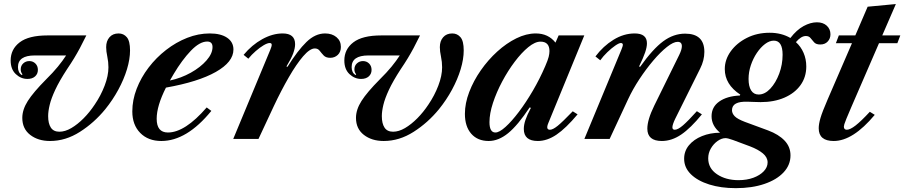

<svg xmlns="http://www.w3.org/2000/svg" viewBox="-20 -704 4582 973"><path d="M233.5 10.5Q173 10.5 133 -20.5Q93 -51.5 93 -106.5Q93 -148.5 121 -192.5Q149 -236.5 213.5 -301.5Q249 -336.5 273.5 -366.5Q298 -396.5 315 -423H156Q71 -423 71 -364Q71 -336 90.5 -323.5L94 -327.5Q85 -337.5 85 -352.5Q85 -371 97.8 -382.8Q110.5 -394.5 128.5 -394.5Q147 -394.5 159.5 -382Q172 -369.5 172 -350Q172 -329.5 157.8 -316.8Q143.5 -304 119 -304Q86 -304 60 -328.5Q34 -353 34 -397.5Q34 -454.5 79.8 -489.5Q125.5 -524.5 221 -524.5H417.5Q399.5 -487.5 385 -460.5Q370.5 -433.5 355.5 -408.8Q340.5 -384 319.5 -353Q280.5 -293 260 -249Q239.5 -205 231.8 -172.5Q224 -140 224 -115.5Q224 -78 237.8 -57.2Q251.5 -36.5 281 -36.5Q310 -36.5 341.5 -55Q373 -73.5 403.8 -104.5Q434.5 -135.5 460 -174Q491 -219.5 510.2 -269.8Q529.5 -320 529.5 -363Q529.5 -390 523.8 -417Q518 -444 518 -465Q518 -496 534.8 -515.2Q551.5 -534.5 581 -534.5Q606.5 -534.5 622.8 -515.2Q639 -496 639 -448.5Q639 -404.5 623.5 -353.2Q608 -302 579.8 -249.8Q551.5 -197.5 513.5 -150.5Q457.5 -82 385 -35.8Q312.5 10.5 233.5 10.5Z M797.5 10.5Q731 10.5 690.8 -30.2Q650.5 -71 650.5 -139.5Q650.5 -197 672.5 -254Q694.5 -311 733 -361.5Q771.5 -412 821.8 -451Q872 -490 928.5 -512.2Q985 -534.5 1043 -534.5Q1099 -534.5 1131 -512.8Q1163 -491 1163 -453Q1163 -390 1073.8 -339.5Q984.5 -289 821 -260Q774 -167 774 -102Q774 -32.5 831 -32.5Q917.5 -32.5 1027.5 -159.5L1051 -142Q926.5 10.5 797.5 10.5ZM841 -296Q897.5 -308 946.8 -335.5Q996 -363 1026.5 -397.8Q1057 -432.5 1057 -465.5Q1057 -493.5 1030 -493.5Q992 -493.5 947.2 -446.8Q902.5 -400 860.5 -329.5Z M1162 0 1349.5 -451Q1353 -459.5 1355 -466Q1357 -472.5 1357 -477Q1357 -486 1346.5 -486Q1335.5 -486 1316.2 -474.8Q1297 -463.5 1276 -445.2Q1255 -427 1238.5 -406.5L1214.5 -426Q1256.5 -476.5 1309 -505.5Q1361.5 -534.5 1412.5 -534.5Q1475.5 -534.5 1475.5 -480Q1475.5 -460 1465.8 -433.5Q1456 -407 1431.5 -367L1437 -365.5Q1488.5 -448 1533 -491.2Q1577.5 -534.5 1627.5 -534.5Q1662.5 -534.5 1685 -515.8Q1707.5 -497 1707.5 -466.5Q1707.5 -440.5 1691.8 -425.8Q1676 -411 1653.5 -411Q1631.5 -411 1620.2 -423Q1609 -435 1600 -446.8Q1591 -458.5 1575.5 -458.5Q1550.5 -458.5 1516.2 -418.8Q1482 -379 1443.8 -312.8Q1405.5 -246.5 1368 -167L1290 0Z M1924.5 10.5Q1864 10.5 1824 -20.5Q1784 -51.5 1784 -106.5Q1784 -148.5 1812 -192.5Q1840 -236.5 1904.5 -301.5Q1940 -336.5 1964.5 -366.5Q1989 -396.5 2006 -423H1847Q1762 -423 1762 -364Q1762 -336 1781.5 -323.5L1785 -327.5Q1776 -337.5 1776 -352.5Q1776 -371 1788.8 -382.8Q1801.5 -394.5 1819.5 -394.5Q1838 -394.5 1850.5 -382Q1863 -369.5 1863 -350Q1863 -329.5 1848.8 -316.8Q1834.5 -304 1810 -304Q1777 -304 1751 -328.5Q1725 -353 1725 -397.5Q1725 -454.5 1770.8 -489.5Q1816.5 -524.5 1912 -524.5H2108.5Q2090.5 -487.5 2076 -460.5Q2061.5 -433.5 2046.5 -408.8Q2031.5 -384 2010.5 -353Q1971.5 -293 1951 -249Q1930.5 -205 1922.8 -172.5Q1915 -140 1915 -115.5Q1915 -78 1928.8 -57.2Q1942.5 -36.5 1972 -36.5Q2001 -36.5 2032.5 -55Q2064 -73.5 2094.8 -104.5Q2125.5 -135.5 2151 -174Q2182 -219.5 2201.2 -269.8Q2220.5 -320 2220.5 -363Q2220.5 -390 2214.8 -417Q2209 -444 2209 -465Q2209 -496 2225.8 -515.2Q2242.5 -534.5 2272 -534.5Q2297.5 -534.5 2313.8 -515.2Q2330 -496 2330 -448.5Q2330 -404.5 2314.5 -353.2Q2299 -302 2270.8 -249.8Q2242.5 -197.5 2204.5 -150.5Q2148.5 -82 2076 -35.8Q2003.5 10.5 1924.5 10.5Z M2456.5 10.5Q2400.5 10.5 2368.2 -26.2Q2336 -63 2336 -127Q2336 -180.5 2357.8 -237.5Q2379.5 -294.5 2416.5 -347.5Q2453.5 -400.5 2500 -442.8Q2546.5 -485 2596.8 -509.8Q2647 -534.5 2695 -534.5Q2758.5 -534.5 2795 -488L2811 -524.5H2941L2759 -81Q2744.5 -46.5 2767 -46.5Q2781.5 -46.5 2806 -66.2Q2830.5 -86 2882.5 -140L2907 -124.5Q2847.5 -53.5 2800 -21.5Q2752.5 10.5 2705.5 10.5Q2634.5 10.5 2634.5 -50.5Q2634.5 -71.5 2642.8 -96Q2651 -120.5 2670.5 -157.5L2664 -159.5Q2604 -69 2555.2 -29.2Q2506.5 10.5 2456.5 10.5ZM2490.5 -32.5Q2510.5 -32.5 2542 -61Q2573.5 -89.5 2609.8 -137.5Q2646 -185.5 2681 -245.5Q2716 -305.5 2743 -368.5Q2756.5 -399.5 2760.5 -415.8Q2764.5 -432 2764.5 -445Q2764.5 -493 2719 -493Q2691.5 -493 2657.2 -465Q2623 -437 2588.5 -391.2Q2554 -345.5 2525 -291Q2496 -236.5 2478.2 -182.5Q2460.5 -128.5 2460.5 -85Q2460.5 -32.5 2490.5 -32.5Z M3334 10.5Q3260.5 10.5 3260.5 -52Q3260.5 -97 3295.5 -168.5L3422 -425.5Q3435.5 -453 3435.5 -470Q3435.5 -492 3414 -492Q3392.5 -492 3359.8 -466Q3327 -440 3290.5 -397Q3254 -354 3220.2 -302.8Q3186.5 -251.5 3163 -201L3069.5 0H2941.5L3128.5 -451Q3136.5 -471 3136.5 -476Q3136.5 -486 3126.5 -486Q3117 -486 3097.8 -472.8Q3078.5 -459.5 3057.8 -439.5Q3037 -419.5 3022 -398.5L2997.5 -418Q3037 -470.5 3089 -502.5Q3141 -534.5 3196.5 -534.5Q3258.5 -534.5 3258.5 -484.5Q3258.5 -465.5 3249.5 -438.8Q3240.5 -412 3218.5 -367L3224 -365.5Q3288.5 -456 3341 -494.8Q3393.5 -533.5 3452 -533.5Q3549.5 -533.5 3549.5 -441Q3549.5 -398.5 3528 -356L3401.5 -101.5Q3395 -88 3391.2 -76.8Q3387.5 -65.5 3387.5 -59Q3387.5 -46.5 3399.5 -46.5Q3415.5 -46.5 3441.5 -69Q3467.5 -91.5 3511.5 -140.5L3537 -124.5Q3480 -54.5 3432 -22Q3384 10.5 3334 10.5Z M3709 249.5Q3633.5 249.5 3574.5 231Q3515.5 212.5 3481.2 179Q3447 145.5 3447 100.5Q3447 61.5 3471.5 32Q3496 2.5 3537.2 -14.2Q3578.5 -31 3629 -31.5Q3586 -67 3586 -115Q3586 -162 3625 -189.5Q3664 -217 3729.5 -220L3731.5 -224.5Q3653 -276 3653 -354Q3653 -402 3683.2 -444Q3713.5 -486 3765 -512Q3816.5 -538 3880.5 -538Q3940 -538 3985.5 -511.5Q4017 -552.5 4052.2 -571.8Q4087.5 -591 4120 -591Q4151 -591 4169.8 -573.8Q4188.5 -556.5 4188.5 -530Q4188.5 -508.5 4174.5 -493.5Q4160.5 -478.5 4137 -478.5Q4116 -478.5 4106 -489.2Q4096 -500 4087.8 -510.8Q4079.5 -521.5 4064 -521.5Q4039.5 -521.5 4013.5 -490.5Q4038.5 -468 4052.2 -436.2Q4066 -404.5 4066 -367Q4066 -313 4036.5 -272.2Q4007 -231.5 3954.8 -209Q3902.5 -186.5 3834.5 -186.5Q3814 -186.5 3797.8 -187.5Q3781.5 -188.5 3769.5 -188.5Q3689.5 -191.5 3689.5 -145.5Q3689.5 -129.5 3703 -115.2Q3716.5 -101 3754.5 -86.5L3872.5 -43Q3926 -23 3956 8.5Q3986 40 3986 83.5Q3986 132 3951 169.5Q3916 207 3853.5 228.2Q3791 249.5 3709 249.5ZM3824.5 -225Q3856 -225 3883.8 -254.8Q3911.5 -284.5 3928.8 -330.8Q3946 -377 3946 -426.5Q3946 -498 3901.5 -498Q3879.5 -498 3857 -481Q3834.5 -464 3815.5 -435.8Q3796.5 -407.5 3785 -373.2Q3773.5 -339 3773.5 -304Q3773.5 -266.5 3786.5 -245.8Q3799.5 -225 3824.5 -225ZM3722.5 209Q3764.5 209 3797.8 196.8Q3831 184.5 3850.5 164Q3870 143.5 3870 119Q3870 93.5 3846.2 73.5Q3822.5 53.5 3780.5 37.5L3694.5 5.5Q3668 -4 3657 -4Q3637 -4 3616.5 10.5Q3596 25 3582.5 48.2Q3569 71.5 3569 98.5Q3569 149 3613.5 179Q3658 209 3722.5 209Z M4205 10.5Q4129 10.5 4129 -54Q4129 -75.5 4138 -106.2Q4147 -137 4174.5 -200.5L4297.5 -485H4216L4231 -524.5H4314.5L4377 -670L4520 -683.5L4451 -524.5H4542.5L4527.5 -485H4434.5L4294.5 -162Q4277.5 -122 4269.2 -102.2Q4261 -82.5 4258.8 -74.5Q4256.5 -66.5 4256.5 -62.5Q4256.5 -46.5 4271.5 -46.5Q4288 -46.5 4316 -68.2Q4344 -90 4388 -137.5L4413 -122Q4302.5 10.5 4205 10.5Z"/></svg>

Font: Libre Caslon Text SemiBold Italic
Style: Regular
Weight: 600
Italic angle: -22.583°
Designer: Pablo Impallari, Rodrigo Fuenzalida, Katja Schimmel
Foundry: Pablo Impallari, Rodrigo Fuenzalida
Version: Version 2.000